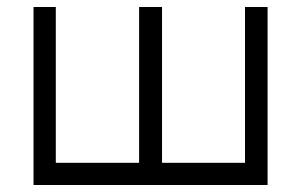

<svg xmlns="http://www.w3.org/2000/svg" viewBox="-20 -528 872 556"><path d="M689.5 -56.6Q689.5 -105.5 689.5 -155.3Q689.5 -205.1 689.5 -253.9Q689.5 -289.1 689.5 -324.2Q689.5 -359.4 689.5 -394.5Q689.5 -422.9 689.5 -451.2Q689.5 -479.5 689.5 -507.8Q690.4 -507.8 692.4 -507.8Q694.3 -507.8 696.3 -507.8Q698.2 -507.8 700.2 -507.8Q702.1 -507.8 704.1 -507.8Q708 -507.8 711.9 -507.8Q715.8 -507.8 719.7 -507.8Q723.6 -507.8 727.5 -507.8Q731.4 -507.8 735.4 -507.8Q740.2 -507.8 745.1 -507.8Q750 -507.8 754.9 -507.8Q754.9 -505.9 754.9 -503.9Q754.9 -502 754.9 -500Q754.9 -443.4 754.9 -386.7Q754.9 -329.1 754.9 -272.5Q754.9 -233.4 754.9 -194.3Q754.9 -155.3 754.9 -116.2Q754.9 -85.9 754.9 -54.7Q754.9 -23.4 754.9 7.8Q752.9 7.8 751 7.8Q749 7.8 747.1 7.8Q671.9 7.8 596.7 7.8Q521.5 7.8 446.3 7.8Q394.5 7.8 342.8 7.8Q291 7.8 239.3 7.8Q198.2 7.8 158.2 7.8Q117.2 7.8 77.1 7.8Q77.1 5.9 77.1 3.9Q77.1 2 77.1 0Q77.1 -56.6 77.1 -113.3Q77.1 -170.9 77.1 -227.5Q77.1 -266.6 77.1 -305.7Q77.1 -344.7 77.1 -383.8Q77.1 -414.1 77.1 -445.3Q77.1 -476.6 77.1 -507.8Q79.1 -507.8 81.1 -507.8Q83 -507.8 85 -507.8Q89.8 -507.8 95.7 -507.8Q101.6 -507.8 107.4 -507.8Q111.3 -507.8 115.2 -507.8Q119.1 -507.8 123 -507.8Q127.9 -507.8 132.8 -507.8Q137.7 -507.8 141.6 -507.8Q141.6 -505.9 141.6 -503.9Q141.6 -502 141.6 -500Q141.6 -448.2 141.6 -397.5Q141.6 -345.7 141.6 -294.9Q141.6 -259.8 141.6 -224.6Q141.6 -189.5 141.6 -154.3Q141.6 -129.9 141.6 -105.5Q141.6 -81.1 141.6 -56.6Q168.9 -56.6 196.3 -56.6Q223.6 -56.6 251 -56.6Q270.5 -56.6 291 -56.6Q310.5 -56.6 331.1 -56.6Q343.8 -56.6 356.4 -56.6Q370.1 -56.6 382.8 -56.6Q382.8 -105.5 382.8 -155.3Q382.8 -205.1 382.8 -253.9Q382.8 -289.1 382.8 -324.2Q382.8 -359.4 382.8 -394.5Q382.8 -422.9 382.8 -451.2Q382.8 -479.5 382.8 -507.8Q384.8 -507.8 386.7 -507.8Q388.7 -507.8 390.6 -507.8Q396.5 -507.8 402.3 -507.8Q408.2 -507.8 414.1 -507.8Q418 -507.8 421.9 -507.8Q425.8 -507.8 429.7 -507.8Q434.6 -507.8 439.5 -507.8Q444.3 -507.8 449.2 -507.8Q449.2 -505.9 449.2 -503.9Q449.2 -502 449.2 -500Q449.2 -448.2 449.2 -397.5Q449.2 -345.7 449.2 -294.9Q449.2 -259.8 449.2 -224.6Q449.2 -189.5 449.2 -154.3Q449.2 -129.9 449.2 -105.5Q449.2 -81.1 449.2 -56.6Q476.6 -56.6 502.9 -56.6Q530.3 -56.6 557.6 -56.6Q577.1 -56.6 597.7 -56.6Q617.2 -56.6 636.7 -56.6Q643.6 -56.6 650.4 -56.6Q657.2 -56.6 663.1 -56.6Q669.9 -56.6 675.8 -56.6Q682.6 -56.6 689.5 -56.6Z"/></svg>

Font: LeFont
Style: Light
Weight: 300
Designer: Leryon MEDIA
Version: Version 1.0